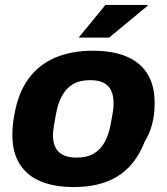

<svg xmlns="http://www.w3.org/2000/svg" viewBox="-20 -744 675 776"><path d="M278 12Q200 12 144.5 -11Q89 -34 59.5 -81Q30 -128 30 -199Q30 -219 32 -239.5Q34 -260 38 -280Q53 -368 95 -425.5Q137 -483 203 -511Q269 -539 355 -539Q435 -539 490.5 -516Q546 -493 575.5 -446Q605 -399 605 -327Q605 -280 594.5 -241Q584 -202 564 -170Q540 -108 500 -67.5Q460 -27 405 -7.5Q350 12 278 12ZM290 -107Q331 -107 358.5 -123Q386 -139 403 -169.5Q420 -200 428 -245Q433 -272 435.5 -287.5Q438 -303 438.5 -312Q439 -321 439 -328Q439 -358 429 -378.5Q419 -399 398.5 -409.5Q378 -420 344 -420Q303 -420 275.5 -404Q248 -388 231 -357.5Q214 -327 206 -282Q201 -255 198.5 -239Q196 -223 195 -214.5Q194 -206 194 -199Q194 -169 204 -148.5Q214 -128 235.5 -117.5Q257 -107 290 -107ZM298 -592 406 -724H576L577 -721L421 -592Z"/></svg>

Font: Archivo SemiBold ExtraBold
Style: Italic
Weight: 800
Italic angle: -10°
Version: Version 2.001